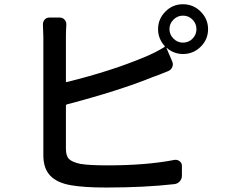

<svg xmlns="http://www.w3.org/2000/svg" viewBox="-20 -838 1040 889"><path d="M827.1 -640.6Q853.5 -640.6 871.6 -659.2Q889.6 -677.7 889.6 -703.1Q889.6 -728.5 871.6 -747.1Q853.5 -765.6 827.1 -765.6Q801.8 -765.6 783.2 -747.1Q764.6 -728.5 764.6 -703.1Q764.6 -677.7 783.2 -659.2Q801.8 -640.6 827.1 -640.6ZM285.2 -667V-460.9Q285.2 -457 289.1 -458Q498 -509.8 650.4 -574.2Q700.2 -594.7 741.2 -620.1Q745.1 -622.1 742.2 -625Q711.9 -659.2 711.9 -703.1Q711.9 -750 745.6 -784.2Q779.3 -818.4 827.1 -818.4Q875 -818.4 909.2 -784.2Q943.4 -750 943.4 -703.1Q943.4 -655.3 909.2 -621.6Q875 -587.9 827.1 -587.9Q785.2 -587.9 752 -616.2Q752 -616.2 751 -615.7Q750 -615.2 751 -615.2L777.3 -553.7Q783.2 -541 777.8 -527.8Q772.5 -514.6 758.8 -508.8Q706.1 -487.3 685.5 -480.5Q531.2 -418 289.1 -354.5Q285.2 -352.5 285.2 -348.6V-149.4Q285.2 -115.2 300.3 -101.1Q315.4 -86.9 352.5 -79.1Q394.5 -72.3 477.5 -72.3Q658.2 -72.3 788.1 -97.7Q801.8 -99.6 812 -91.3Q822.3 -83 822.3 -70.3V-24.4Q822.3 -9.8 812.5 1.5Q802.7 12.7 787.1 14.6Q648.4 30.3 471.7 30.3Q368.2 30.3 307.6 19.5Q245.1 8.8 212.9 -24.4Q180.7 -57.6 180.7 -119.1V-667L178.7 -725.6Q178.7 -737.3 186.5 -747.1Q195.3 -756.8 209 -756.8H255.9Q270.5 -756.8 279.3 -746.6Q288.1 -736.3 287.1 -722.7Q285.2 -694.3 285.2 -667Z"/></svg>

Font: Gen Jyuu GothicL Medium
Style: Regular
Weight: 500
Designer: [Source Han Sans]
Ryoko NISHIZUKA  (kana & ideographs); Paul D. Hunt (Latin, Greek & Cyrillic); Wenlong ZHANG  (bopomofo
Version: Version 1.002.20150607